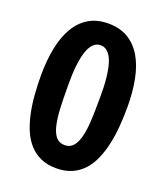

<svg xmlns="http://www.w3.org/2000/svg" viewBox="-142 -858 833 970"><g transform="rotate(20 274.5 -373.0)"><path d="M273.9 15.6Q226.1 15.6 190.2 -0.5Q154.3 -16.6 128.4 -45.4Q102.5 -74.2 85.9 -113.5Q69.3 -152.8 59.6 -199Q49.8 -245.1 45.9 -296.4Q42 -347.7 42 -400.4Q42 -479.5 55.4 -546.9Q68.8 -614.3 97.2 -662.1Q125.5 -710 169.2 -736.1Q212.9 -762.2 273.9 -762.2Q335 -762.2 379.2 -736.1Q423.3 -710 451.9 -662.1Q480.5 -614.3 493.9 -546.9Q507.3 -479.5 507.3 -400.4Q507.3 -347.7 503.4 -296.4Q499.5 -245.1 489.5 -199Q479.5 -152.8 462.6 -113.5Q445.8 -74.2 419.9 -45.4Q394 -16.6 357.9 -0.5Q321.8 15.6 273.9 15.6ZM273.9 -108.9Q303.2 -108.9 320.6 -129.2Q337.9 -149.4 346.9 -187.3Q356 -225.1 358.4 -279.1Q360.8 -333 360.8 -400.4Q360.8 -423.8 360.1 -449.5Q359.4 -475.1 356.4 -502.7Q353.5 -530.3 347.9 -556.2Q342.3 -582 332.5 -601.8Q322.8 -621.6 308.3 -633.5Q293.9 -645.5 273.9 -645.5Q253.9 -645.5 239.7 -633.5Q225.6 -621.6 216.1 -601.8Q206.5 -582 200.9 -556.2Q195.3 -530.3 192.4 -502.7Q189.5 -475.1 188.7 -449.5Q188 -423.8 188 -400.4Q188 -333 190.4 -279.1Q192.9 -225.1 201.7 -187.3Q210.4 -149.4 227.5 -129.2Q244.6 -108.9 273.9 -108.9Z"/></g></svg>

Font: Francois One
Style: Regular
Weight: 400
Designer: Vernon Adams
Foundry: vernon adams
Version: Version 1.000